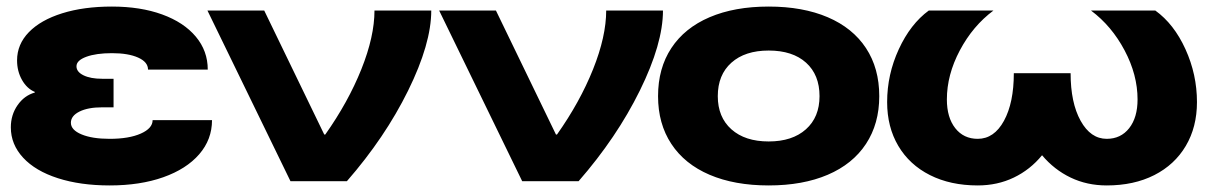

<svg xmlns="http://www.w3.org/2000/svg" viewBox="-20 -552 3681 585"><path d="M314 -129Q373 -129 409 -145Q445 -161 445 -186H626Q626 -127 587 -82Q548 -37 477.5 -12Q407 13 314 13Q225 13 156.5 -9Q88 -31 50.5 -71.5Q13 -112 13 -164Q13 -202 33.5 -231.5Q54 -261 86 -270V-272Q62 -282 47 -308.5Q32 -335 32 -368Q32 -417 68 -454Q104 -491 169.5 -511.5Q235 -532 321 -532Q408 -532 474 -508Q540 -484 576.5 -440.5Q613 -397 613 -340H431Q431 -363 401 -376.5Q371 -390 321 -390Q273 -390 243 -379Q213 -368 213 -350Q213 -333 234.5 -322.5Q256 -312 291 -312H326V-225H291Q248 -225 222 -212Q196 -199 196 -178Q196 -156 228.5 -142.5Q261 -129 314 -129Z M968 -142H971Q1041 -241 1081 -341Q1121 -441 1121 -520H1294Q1294 -419 1223.5 -276Q1153 -133 1037 0H865L612 -520H785Z M1674 -142H1677Q1747 -241 1787 -341Q1827 -441 1827 -520H2000Q2000 -419 1929.5 -276Q1859 -133 1743 0H1571L1318 -520H1491Z M2659 -259Q2659 -175 2618.5 -113.5Q2578 -52 2502 -19.5Q2426 13 2322 13Q2218 13 2142 -19.5Q2066 -52 2025.5 -113.5Q1985 -175 1985 -259Q1985 -344 2025.5 -405.5Q2066 -467 2142 -499.5Q2218 -532 2322 -532Q2426 -532 2502 -499.5Q2578 -467 2618.5 -405.5Q2659 -344 2659 -259ZM2322 -121Q2394 -121 2435.5 -158Q2477 -195 2477 -259Q2477 -324 2436 -361Q2395 -398 2322 -398Q2250 -398 2208.5 -361Q2167 -324 2167 -259Q2167 -195 2208.5 -158Q2250 -121 2322 -121Z M2683 -241Q2683 -325 2718.5 -402Q2754 -479 2810 -520H3007Q2944 -473 2904.5 -398.5Q2865 -324 2865 -249Q2865 -194 2890.5 -161.5Q2916 -129 2959 -129Q3009 -129 3039 -184Q3069 -239 3069 -329H3242Q3242 -239 3272.5 -184Q3303 -129 3352 -129Q3395 -129 3420.5 -161.5Q3446 -194 3446 -249Q3446 -324 3406.5 -398.5Q3367 -473 3304 -520H3500Q3557 -479 3592 -402Q3627 -325 3627 -241Q3627 -165 3593 -107.5Q3559 -50 3497 -18.5Q3435 13 3352 13Q3292 13 3242 -11Q3192 -35 3155 -79Q3119 -35 3069 -11Q3019 13 2959 13Q2876 13 2813.5 -18.5Q2751 -50 2717 -107.5Q2683 -165 2683 -241Z"/></svg>

Font: Non Bureau Extended
Style: Bold
Weight: 700
Width: 7
Designer: Jona Saucedo
Foundry: Non Foundry
Version: Version 1.000; ttfautohint (v1.8.4)